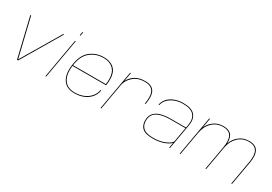

<svg xmlns="http://www.w3.org/2000/svg" viewBox="28 -1614 3538 2494"><g transform="rotate(30 1797.0 -367.0)"><path d="M221.5 0 80 -590.5H92.5L231 -12L574 -590.5H587L237.5 0Z M647 0 751 -590.5H762L658 0ZM777 -737.5H788L778.5 -683.5H767.5Z M1082.5 4.5Q964.5 4.5 910 -74.2Q855.5 -153 874.5 -298Q895 -454 980.5 -524.2Q1066 -594.5 1184 -594.5Q1298 -594.5 1354.8 -525Q1411.5 -455.5 1390.5 -302Q1389.5 -295 1389 -292H885Q868.5 -157.5 918.5 -83Q969 -6.5 1082.5 -6.5Q1150.5 -6.5 1209 -30Q1267.5 -53.5 1307 -97.5Q1346.5 -141.5 1357 -201.5H1368.5Q1357.5 -137 1317.2 -90.8Q1277 -44.5 1216.2 -20Q1155.5 4.5 1082.5 4.5ZM886.5 -303.5H1379Q1398.5 -449 1345.5 -515.5Q1292 -583.5 1184 -583.5Q1072.5 -583.5 989.5 -516Q907.5 -450 886.5 -303.5Z M1943.5 -339Q1966.5 -469.5 1930.8 -526.5Q1895 -583.5 1804 -583.5Q1700.5 -583.5 1634 -525Q1568.5 -468 1554 -392L1485 0H1474L1578 -589.5H1589L1565.5 -457Q1587 -503 1631 -539Q1699 -594.5 1804.5 -594.5Q1902.5 -594.5 1940.8 -534.2Q1979 -474 1955 -339Z M2503.5 0 2517.5 -80Q2500 -57 2443.5 -31Q2367 4.5 2256.5 4.5Q2139 4.5 2094 -42.8Q2049 -90 2056 -172Q2063.5 -254 2132.8 -295Q2202 -336 2336.5 -336H2562.5L2570.5 -379.5Q2587.5 -477 2541 -530.2Q2494.5 -583.5 2375.5 -583.5Q2310.5 -583.5 2254.5 -561.8Q2198.5 -540 2161.5 -502Q2124.5 -464 2116 -415H2104.5Q2114.5 -470.5 2153 -510.8Q2191.5 -551 2249.5 -572.8Q2307.5 -594.5 2375.5 -594.5Q2501 -594.5 2550 -537.8Q2599 -481 2581.5 -381L2514.5 0ZM2523 -110 2560.5 -325H2334.5Q2212 -325 2143.8 -288.8Q2075.5 -252.5 2067.5 -172Q2060.5 -95.5 2104 -51Q2147.5 -6.5 2258.5 -6.5Q2364 -6.5 2440.5 -42.2Q2517 -78 2522.5 -110.5Z M2660.5 0 2764.5 -589.5H2775.5L2752 -455.5L2749.5 -443Q2773 -500 2815.5 -536.5Q2883 -595.5 2976.5 -595.5Q3075.5 -595.5 3109 -533.5Q3131.5 -490.5 3129 -422Q3153 -493.5 3203 -536.5Q3270.5 -595.5 3364 -595.5Q3462.5 -595.5 3496 -533.5Q3529.5 -471.5 3509 -355.5L3446 0H3435L3497.5 -356.5Q3517 -467 3486.2 -525.8Q3455.5 -584.5 3363.5 -584.5Q3272 -584.5 3206 -523Q3143 -464.5 3123 -363Q3122 -359 3121.5 -355.5L3058.5 0H3047.5L3110.5 -356.5Q3130 -467 3099.2 -525.8Q3068.5 -584.5 2976 -584.5Q2884.5 -584.5 2818.5 -523Q2755.5 -464.5 2735.5 -362L2671.5 0Z"/></g></svg>

Font: Anybody ExtraExpanded Thin
Style: Italic
Weight: 100
Width: 8
Italic angle: -10°
Designer: Tyler Finck
Foundry: Etcetera Type Company
Version: Version 1.010; ttfautohint (v1.8.3) -l 8 -r 50 -G 200 -x 14 